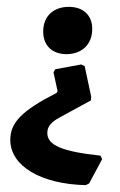

<svg xmlns="http://www.w3.org/2000/svg" viewBox="-20 -530 349 560"><path d="M181 -510C135 -510 106 -482 106 -438C106 -397 132 -372 175 -372C220 -373 249 -401 249 -446C249 -486 222 -510 181 -510ZM217 -342 141 -328 136 -319 148 -264 145 -259C43 -207 10 -172 10 -122C10 -46 99 7 230 10L240 5L278 -66L273 -76C162 -88 118 -106 118 -142C118 -161 129 -174 155 -188L245 -237L246 -248L227 -337Z"/></svg>

Font: Alegreya SC
Style: Bold
Weight: 700
Designer: Juan Pablo del Peral
Foundry: Huerta Tipografica
Version: Version 2.007;PS 002.007;hotconv 1.0.88;makeotf.lib2.5.64775